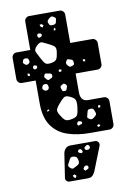

<svg xmlns="http://www.w3.org/2000/svg" viewBox="-102 -772 737 1084"><g transform="rotate(-10 266.0 -230.0)"><path d="M367 0Q295 0 238.5 -19.5Q182 -39 149.5 -86Q117 -133 117 -215V-345H38Q27 -345 19 -353Q11 -361 11 -372V-493Q11 -504 19 -512Q27 -520 38 -520H117V-683Q117 -694 125 -702Q133 -710 144 -710H319Q330 -710 338 -702Q346 -694 346 -683V-520H472Q483 -520 491 -512Q499 -504 499 -493V-372Q499 -361 491 -353Q483 -345 472 -345H346V-235Q346 -212 356.5 -198.5Q367 -185 389 -185H480Q491 -185 499 -177Q507 -169 507 -158V-27Q507 -16 499 -8Q491 0 480 0ZM280 -681Q271 -687 265.5 -685Q260 -683 253 -677Q245 -670 242.5 -665Q240 -660 244 -650Q248 -640 253 -638Q258 -636 269 -637Q279 -638 282.5 -641.5Q286 -645 288 -655Q291 -665 290 -670.5Q289 -676 280 -681ZM215 -644 205 -653 193 -651 197 -640 207 -633ZM278 -612 275 -620 269 -615 266 -606 276 -605ZM196 -594Q194 -602 185 -603Q180 -604 177 -603.5Q174 -603 171 -598Q167 -589 174 -582Q178 -578 181 -579.5Q184 -581 189 -583Q197 -588 196 -594ZM230 -532Q206 -544 191.5 -550.5Q177 -557 158 -537Q139 -518 145.5 -503.5Q152 -489 165 -465Q177 -442 186 -432.5Q195 -423 220 -427Q245 -431 252 -443Q259 -455 262 -480Q266 -503 258.5 -512.5Q251 -522 230 -532ZM99 -467Q98 -474 94.5 -475.5Q91 -477 84 -478Q77 -478 73.5 -477Q70 -476 67 -469Q64 -462 64 -457.5Q64 -453 70 -448Q77 -442 81.5 -441Q86 -440 94 -445Q101 -450 101.5 -454.5Q102 -459 99 -467ZM346 -413Q345 -424 333 -427Q324 -429 318.5 -431.5Q313 -434 308 -425Q302 -416 303 -410Q304 -404 311 -396Q318 -388 323.5 -388Q329 -388 339 -392Q346 -395 346.5 -400Q347 -405 346 -413ZM131 -429Q127 -430 124 -430.5Q121 -431 118 -427Q112 -418 118 -411Q122 -407 125 -407.5Q128 -408 133 -410Q139 -412 139 -421Q139 -427 131 -429ZM408 -417 398 -415 401 -405 411 -403 413 -412ZM90 -388 80 -393 77 -382 82 -376 92 -378ZM272 -380 260 -384 253 -376 259 -369 268 -370ZM214 -358Q213 -366 209 -368Q205 -370 198 -371Q188 -372 182 -374Q176 -376 171 -367Q166 -358 169.5 -353Q173 -348 180 -340Q186 -334 190.5 -335.5Q195 -337 202 -341Q209 -344 212 -347Q215 -350 214 -358ZM182 -302Q180 -310 177 -313Q174 -316 166 -316Q152 -316 148 -303Q145 -295 147 -291Q149 -287 155 -282Q166 -275 177 -282Q186 -290 182 -302ZM277 -297Q271 -301 267 -299.5Q263 -298 257 -294Q251 -290 249.5 -286.5Q248 -283 250 -277Q253 -268 255 -263Q257 -258 266 -258Q276 -258 278.5 -262.5Q281 -267 284 -276Q287 -284 285 -288Q283 -292 277 -297ZM292 -221Q269 -232 257.5 -223.5Q246 -215 229 -195Q213 -177 208 -165Q203 -153 215 -133Q229 -108 241 -98.5Q253 -89 280 -95Q308 -100 314 -114Q320 -128 323 -156Q326 -183 321.5 -196.5Q317 -210 292 -221ZM163 -171 154 -170 149 -161 163 -163ZM452 -142 445 -148 438 -142 439 -132 450 -133ZM416 -117Q412 -128 407.5 -131.5Q403 -135 392 -134Q381 -133 378 -128Q375 -123 373 -113Q370 -101 368 -93.5Q366 -86 377 -80Q388 -73 395 -76Q402 -79 412 -88Q420 -95 420 -101Q420 -107 416 -117ZM334 -66Q333 -72 330 -73Q327 -74 320 -76Q312 -78 308 -70Q302 -61 308 -55Q311 -51 314 -52.5Q317 -54 322 -56Q327 -58 331 -59Q335 -60 334 -66ZM425 -40 415 -37 418 -26 427 -27 434 -34ZM206 250Q197 250 190.5 243.5Q184 237 184 228L205 89Q207 75 217.5 62.5Q228 50 248 50H388Q397 50 403.5 56.5Q410 63 410 72Q410 76 409 79L354 218Q350 228 340.5 239Q331 250 311 250ZM346 65Q340 61 331 68Q326 72 323.5 74.5Q321 77 323 83Q326 90 329.5 90.5Q333 91 340 91Q350 90 353 80Q355 71 346 65ZM305 86Q300 79 294 80Q284 83 283 90Q282 97 292 101Q297 103 300 103.5Q303 104 307 100Q310 96 308.5 93.5Q307 91 305 86ZM277 140Q274 128 270 122.5Q266 117 253 115Q241 114 236 118Q231 122 226 134Q219 147 215 155Q211 163 222 173Q233 184 241 180.5Q249 177 262 170Q273 164 276 158Q279 152 277 140ZM319 178Q309 175 304 181Q300 187 297.5 190.5Q295 194 300 200Q304 206 308 204Q312 202 318 199Q326 197 326 189Q326 180 319 178ZM251 225 242 215 230 220 234 230 243 237Z"/></g></svg>

Font: Rubik Moonrocks
Style: Regular
Weight: 400
Designer: Hubert and Fischer, NaN
Foundry: Hubert and Fischer, NaN
Version: Version 2.200